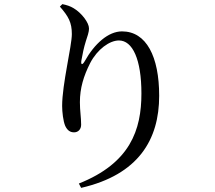

<svg xmlns="http://www.w3.org/2000/svg" viewBox="-20 -834 1040 930"><path d="M270 -802C312 -754 328 -725 328 -669C328 -611 281 -426 281 -321C281 -292 286 -247 296 -224C307 -201 321 -193 339 -193C359 -193 373 -208 373 -230C373 -266 367 -297 367 -339C367 -407 385 -466 417 -529C452 -596 511 -638 556 -638C622 -638 665 -547 665 -381C665 -205 611 -44 362 55L373 76C651 12 751 -158 751 -370C751 -560 689 -682 571 -682C505 -682 438 -623 390 -537C379 -518 371 -519 374 -540C380 -574 386 -603 396 -635C403 -659 411 -675 411 -697C411 -723 377 -770 337 -794C321 -804 302 -810 282 -814Z"/></svg>

Font: Noto Serif HK Medium
Style: Regular
Weight: 500
Designer: Ryoko NISHIZUKA 西塚涼子 (kana & ideographs); Frank Grießhammer (Latin, Greek & Cyrillic); Wenlong ZHANG 张文龙 (bopomofo); San
Foundry: Adobe
Version: Version 2.001;hotconv 1.1.0;makeotfexe 2.6.0